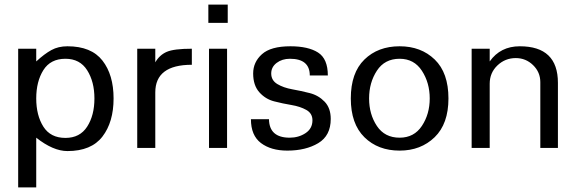

<svg xmlns="http://www.w3.org/2000/svg" viewBox="-20 -648 2525 841"><path d="M393.6 -216.8Q393.6 -290 361.8 -340.3Q330.1 -390.6 266.6 -390.6Q201.2 -390.6 169.9 -340.8Q138.7 -291 138.7 -216.8Q138.7 -142.6 169.9 -93.3Q201.2 -43.9 266.6 -43.9Q330.1 -43.9 361.8 -93.3Q393.6 -142.6 393.6 -216.8ZM275.4 13.7Q212.9 13.7 138.7 -44.9V172.9H59.6V-434.6H138.7V-378.9Q174.8 -412.1 205.1 -428.7Q235.4 -445.3 275.4 -445.3Q379.9 -445.3 428.7 -382.8Q477.5 -320.3 477.5 -216.8Q477.5 -113.3 428.7 -49.8Q379.9 13.7 275.4 13.7Z M820.3 -364.3Q660.2 -364.3 660.2 -243.2V0H581.1V-434.6H660.2V-375Q678.7 -407.2 710.4 -420.9Q742.2 -434.6 820.3 -434.6Z M974.6 0H895.5V-434.6H974.6ZM977.5 -547.9H892.6V-627.9H977.5Z M1428.7 -127Q1428.7 -53.7 1374 -21Q1319.3 11.7 1238.3 11.7Q1167 11.7 1123 -21.5Q1079.1 -54.7 1079.1 -126H1158.2Q1159.2 -44.9 1249 -44.9Q1288.1 -44.9 1318.4 -64.9Q1348.6 -85 1348.6 -121.1Q1348.6 -151.4 1321.8 -166.5Q1294.9 -181.6 1256.8 -188Q1218.8 -194.3 1180.7 -204.1Q1142.6 -213.9 1115.7 -244.1Q1088.9 -274.4 1088.9 -326.2Q1088.9 -376 1127.4 -410.6Q1166 -445.3 1252 -445.3Q1330.1 -445.3 1373 -418Q1416 -390.6 1416 -317.4H1336.9Q1336.9 -390.6 1250 -390.6Q1215.8 -390.6 1191.9 -372.6Q1168 -354.5 1168 -326.2Q1168 -295.9 1194.8 -279.8Q1221.7 -263.7 1260.3 -256.8Q1298.8 -250 1336.9 -240.2Q1375 -230.5 1401.9 -202.6Q1428.7 -174.8 1428.7 -127Z M1730.5 -390.6Q1665 -390.6 1630.9 -338.4Q1596.7 -286.1 1596.7 -216.8Q1596.7 -147.5 1630.9 -96.2Q1665 -44.9 1730.5 -44.9Q1793.9 -44.9 1828.1 -96.7Q1862.3 -148.4 1862.3 -216.8Q1862.3 -285.2 1828.1 -337.9Q1793.9 -390.6 1730.5 -390.6ZM1944.3 -216.8Q1944.3 -105.5 1883.8 -46.9Q1823.2 11.7 1730.5 11.7Q1635.7 11.7 1576.2 -46.9Q1516.6 -105.5 1516.6 -216.8Q1516.6 -329.1 1576.2 -387.2Q1635.7 -445.3 1730.5 -445.3Q1824.2 -445.3 1884.3 -387.2Q1944.3 -329.1 1944.3 -216.8Z M2423.8 0H2346.7V-288.1Q2346.7 -332 2314.9 -362.8Q2283.2 -393.6 2239.3 -393.6Q2192.4 -393.6 2158.7 -361.3Q2125 -329.1 2125 -281.2V0H2045.9V-434.6H2125V-378.9Q2171.9 -445.3 2256.8 -445.3Q2423.8 -445.3 2423.8 -285.2Z"/></svg>

Font: Padauk
Style: Regular
Weight: 400
Designer: Debbi Hosken
Foundry: SIL
Version: Version 3.003; ttfautohint (v1.8.2) -l 8 -r 50 -G 200 -x 14 